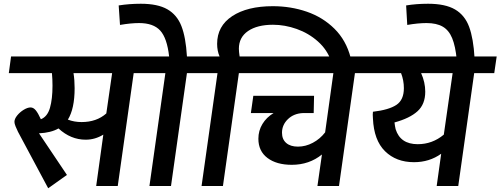

<svg xmlns="http://www.w3.org/2000/svg" viewBox="-20 -992 2669 1024"><path d="M800 -602H693L608 0H493L531 -274Q487 -247 437 -247Q357 -247 292 -307Q252 -284 188 -281L337 -59L237 12L76 -289Q69 -303 63 -318Q57 -333 57 -342Q57 -358 71.5 -376Q86 -394 106.5 -406.5Q127 -419 143 -419Q158 -419 170.5 -404Q183 -389 198 -356Q233 -370 246.5 -417Q260 -464 260 -535Q260 -569 257 -602H27L39 -691H813ZM578 -602H372Q378 -565 378 -522Q378 -412 342 -354Q376 -341 415 -341Q495 -341 547 -387Z M1084 -602H977L892 0H777L862 -602H756L769 -691H882Q871 -789 834.5 -829Q798 -869 722 -869Q677 -869 620 -859L613 -963Q669 -972 731 -972Q821 -972 872.5 -942.5Q924 -913 947.5 -853Q971 -793 977 -691H1097Z M1850 -685 1746 -666Q1725 -727 1675.5 -771Q1626 -815 1562.5 -837.5Q1499 -860 1436 -860Q1352 -860 1303 -826.5Q1254 -793 1254 -732Q1254 -717 1258 -691H1360L1348 -602H1254L1169 0H1055L1140 -602H1040L1053 -691H1151Q1138 -721 1138 -758Q1138 -853 1218.5 -906Q1299 -959 1435 -959Q1531 -959 1616.5 -929.5Q1702 -900 1764 -838.5Q1826 -777 1850 -685Z M1980 -602H1873L1788 0H1673L1697 -168Q1629 -113 1536 -113Q1455 -113 1406.5 -149.5Q1358 -186 1358 -252Q1358 -295 1379.5 -330.5Q1401 -366 1439 -389H1318L1331 -481H1655L1653 -389H1596Q1547 -387 1515.5 -356.5Q1484 -326 1484 -284Q1484 -249 1506.5 -229.5Q1529 -210 1569 -210Q1610 -210 1648.5 -230.5Q1687 -251 1714 -286L1758 -602H1300L1313 -691H1993Z M2616 -602H2509L2424 0H2309L2333 -172Q2270 -127 2188 -127Q2093 -127 2033.5 -185.5Q1974 -244 1969 -360L1968 -380L1969 -396Q2054 -406 2094 -432.5Q2134 -459 2134 -522Q2134 -563 2119 -602H1936L1949 -691H2629ZM2394 -602H2226Q2248 -553 2248 -503Q2248 -436 2206.5 -398.5Q2165 -361 2084 -339Q2086 -320 2090 -303Q2115 -223 2208 -223Q2286 -223 2347 -274Z M2255 -869Q2209 -869 2152 -859L2146 -963Q2200 -972 2263 -972Q2355 -972 2407 -941.5Q2459 -911 2482 -849Q2505 -787 2511 -682L2416 -674Q2409 -746 2391.5 -788.5Q2374 -831 2341 -850Q2308 -869 2255 -869Z"/></svg>

Font: FiraGO Medium
Style: Italic
Weight: 500
Italic angle: -8°
Designer: bBox Type GmbH
Foundry: bBox Type GmbH
Version: Version 1.001